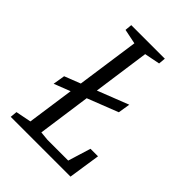

<svg xmlns="http://www.w3.org/2000/svg" viewBox="-192 -738 829 829"><g transform="rotate(45 222.0 -324.0)"><path d="M56 -232 65 -287 351 -399 342 -344ZM26 0 29 -32 100 -46 179 -602 111 -616 114 -648H319L316 -616L245 -602L167 -46L208 -42H335L367 -146H413L391 0Z"/></g></svg>

Font: Faustina Light Light
Style: Italic
Weight: 300
Italic angle: -8°
Version: Version 1.200